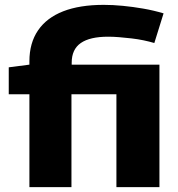

<svg xmlns="http://www.w3.org/2000/svg" viewBox="-20 -770 734 790"><path d="M101 0V-382H16V-493L101 -504V-518Q101 -593 136.5 -645Q172 -697 240 -723.5Q308 -750 407 -750Q444 -750 485.5 -746Q527 -742 570 -734.5Q613 -727 653 -715L615 -593Q595 -599 571 -604Q547 -609 521 -612Q495 -615 470.5 -617Q446 -619 425 -619Q350 -619 312.5 -593Q275 -567 275 -512V-504H636V0H459V-382H274V0Z"/></svg>

Font: Georama SemiExpanded
Style: Bold
Weight: 700
Width: 6
Designer: Jean-Baptiste Levee
Foundry: Production Type
Version: Version 1.001